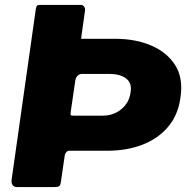

<svg xmlns="http://www.w3.org/2000/svg" viewBox="-20 -762 773 782"><path d="M715 -365Q706 -295 665.5 -246.5Q625 -198 561 -173Q497 -148 416 -148H261Q255 -148 250 -142Q245 -136 244 -131L228 -21Q226 -7 220.5 -3.5Q215 0 200 0H51Q37 0 31.5 -8Q26 -16 27 -28L126 -726Q128 -736 131 -739Q134 -742 142 -742H309Q318 -742 323 -734.5Q328 -727 326 -717L311 -610Q310 -604 310.5 -604Q311 -604 316 -604H449Q531 -604 595 -577Q659 -550 693 -497.5Q727 -445 715 -365ZM512 -387Q518 -424 493.5 -442.5Q469 -461 425 -461H315Q303 -461 296 -453.5Q289 -446 287 -436L268 -306Q267 -296 268 -293.5Q269 -291 278 -291H399Q443 -291 475 -318Q507 -345 512 -387Z"/></svg>

Font: Libre Franklin Thin ExtraBold
Style: Italic
Weight: 800
Italic angle: -8°
Version: Version 2.000